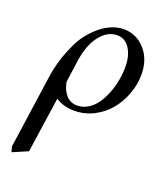

<svg xmlns="http://www.w3.org/2000/svg" viewBox="-139 -545 806 941"><g transform="rotate(20 264.0 -74.5)"><path d="M24.9 274.9 78.1 -98.1Q92.3 -206.1 143.1 -305.2Q156.2 -331.1 177 -356.4Q197.8 -381.8 223.6 -403.6Q249.5 -425.3 281.2 -438.7Q313 -452.1 344.2 -452.1Q410.6 -452.1 455.8 -401.6Q501 -351.1 501 -272Q501 -219.2 481.9 -168.7Q462.9 -118.2 430.4 -79.3Q397.9 -40.5 350.8 -16.8Q303.7 6.8 251 6.8Q195.8 6.8 153.8 -20L111.8 269L32.2 303.2ZM168 -113.8Q175.8 -71.8 198.2 -46.9Q220.7 -22 255.9 -22Q285.6 -22 312 -38.3Q338.4 -54.7 356.7 -81.3Q375 -107.9 388.2 -141.8Q401.4 -175.8 407.7 -211.2Q414.1 -246.6 414.1 -279.8Q414.1 -338.4 389.9 -375.7Q365.7 -413.1 324.2 -413.1Q273.4 -413.1 234.4 -363Q195.3 -313 183.1 -222.2Z"/></g></svg>

Font: Dihjauti
Style: Bold Italic
Weight: 700
Italic angle: -9°
Designer: T. Christopher White
Version: Version 3.0.0